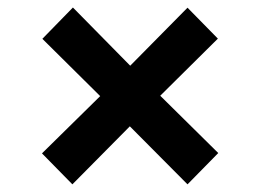

<svg xmlns="http://www.w3.org/2000/svg" viewBox="-20 -558 690 509"><path d="M171.9 -69.3 91.3 -151.4 245.6 -303.2 92.3 -455.1 173.3 -538.1 325.2 -383.8 477.1 -537.6 557.6 -455.6 404.8 -304.2 558.6 -152.3 477.1 -69.3 324.2 -223.1Z"/></svg>

Font: Black Ops One
Style: Regular
Weight: 400
Designer: James Grieshaber, Eben Sorkin
Foundry: Sorkin Type Co.
Version: Version 1.004; ttfautohint (v1.8.4.7-5d5b)